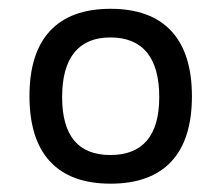

<svg xmlns="http://www.w3.org/2000/svg" viewBox="-20 -538 513 445"><path d="M424.8 -314.9Q424.8 -214.8 377 -163.6Q329.1 -112.3 236.3 -112.3Q143.6 -112.3 95.9 -163.8Q48.3 -215.3 48.3 -315.4Q48.3 -415 95.9 -466.3Q143.6 -517.6 236.3 -517.6Q329.1 -517.6 377 -466.1Q424.8 -414.6 424.8 -314.9ZM124 -313Q124 -178.7 235.8 -178.7Q292 -178.7 320.6 -212.4Q349.1 -246.1 349.1 -313Q349.1 -381.3 320.6 -416.3Q292 -451.2 235.8 -451.2Q180.7 -451.2 152.3 -416.3Q124 -381.3 124 -313Z"/></svg>

Font: Varta
Style: Regular
Weight: 400
Designer: Joana Correia, Viktoriya Grabowska, Eben Sorkin
Foundry: Sorkin Type
Version: Version 1.002; ttfautohint (v1.3) -l 8 -r 24 -G 200 -x 12 -H